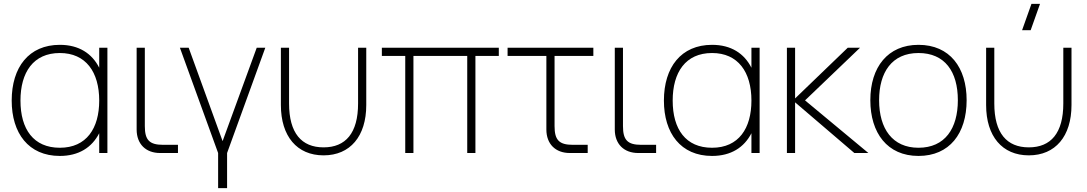

<svg xmlns="http://www.w3.org/2000/svg" viewBox="-20 -785 5577 985"><path d="M489 -540V-437.5C452 -510.5 385 -555 287 -555C128 -555 40 -440 40 -269C40 -102 126 15 287 15C384 15 451.5 -28.5 489 -101.5V0H531V-540ZM287 -513C420 -513 489 -416 489 -269C489 -127 424 -27 287 -27C152 -27 85 -122 85 -269C85 -414 151 -513 287 -513Z M893 -42H817C746.5 -42 723 -66.5 723 -138V-540H681V-120.5C681 -46.5 727.5 0 801.5 0H893Z M1145 180V0L1341 -540H1297L1122 -61L948 -540H903L1099 0V180Z M1421 -246C1421 -86 1503.5 12 1640 12C1776.5 12 1859 -86 1859 -246V-540H1817V-254C1817 -102 1753 -29 1640 -29C1527 -29 1463 -102 1463 -254V-540H1421Z M2101 0V-498H2377V0H2419V-498H2539V-540H1939V-498H2059V0Z M2584 -498H2783V-120.5C2783 -46.5 2829.5 0 2903.5 0H2995V-42H2919C2848.5 -42 2825 -66.5 2825 -138V-498H3024V-540H2584Z M3346 -42H3270C3199.5 -42 3176 -66.5 3176 -138V-540H3134V-120.5C3134 -46.5 3180.5 0 3254.5 0H3346Z M3835 -540V-437.5C3798 -510.5 3731 -555 3633 -555C3474 -555 3386 -440 3386 -269C3386 -102 3472 15 3633 15C3730 15 3797.5 -28.5 3835 -101.5V0H3877V-540ZM3633 -513C3766 -513 3835 -416 3835 -269C3835 -127 3770 -27 3633 -27C3498 -27 3431 -122 3431 -269C3431 -414 3497 -513 3633 -513Z M4017 0H4059V-260L4363 0H4435L4110 -270L4392 -540H4329L4059 -280V-540H4017Z M4692 15C4851 15 4939 -100 4939 -271C4939 -438 4853 -555 4692 -555C4535 -555 4445 -441 4445 -271C4445 -103 4532 15 4692 15ZM4692 -27C4559 -27 4490 -124 4490 -271C4490 -413 4555 -513 4692 -513C4827 -513 4894 -418 4894 -271C4894 -126 4828 -27 4692 -27Z M5315.5 -765H5271.5L5223.5 -630H5267.5ZM5039 -246C5039 -86 5121.5 12 5258 12C5394.5 12 5477 -86 5477 -246V-540H5435V-254C5435 -102 5371 -29 5258 -29C5145 -29 5081 -102 5081 -254V-540H5039Z"/></svg>

Font: Vela Sans ExtLt
Style: Regular
Weight: 200
Designer: Principal design: Mikhail Sharanda - project Manrope.
Design modification: Ravid Balaliev
Foundry: Mikhail Sharanda
Version: Version 1.001